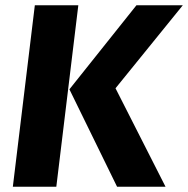

<svg xmlns="http://www.w3.org/2000/svg" viewBox="-20 -713 718 733"><path d="M279 -693H113L29 0H195ZM427 0H612L421 -376L678 -693H501L245 -372Z"/></svg>

Font: Fira Sans OT
Style: Bold Italic
Weight: 700
Italic angle: -8°
Designer: Carrois Corporate & Edenspiekermann
Foundry: Carrois Corporate GbR & Edenspiekermann AG
Version: Version 2.001